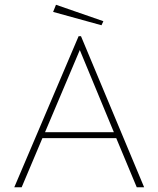

<svg xmlns="http://www.w3.org/2000/svg" viewBox="-20 -786 665 806"><path d="M406 -680 414 -697 215 -766 203 -736ZM554 0H585L320 -634H310L40 0H71L158 -206H468ZM315 -576 458 -231H169Z"/></svg>

Font: Inconsolata Expanded ExtraLight
Style: Regular
Weight: 200
Width: 7
Monospace: yes
Designer: Raph Levien, Cyreal, Brenton Simpson
Foundry: Raph Levien, Cyreal, Google
Version: Version 3.100